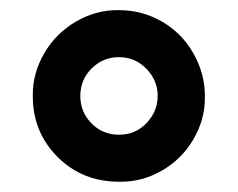

<svg xmlns="http://www.w3.org/2000/svg" viewBox="-20 -744 468 377"><path d="M382.3 -551.8Q382.3 -508.8 359.6 -470.2Q336.9 -431.6 298.6 -409.4Q260.3 -387.2 218.8 -387.2Q215.8 -387.2 213.4 -387.2Q142.1 -387.2 93.3 -435.5Q44.4 -484.4 44.4 -555.2Q44.4 -557.1 44.4 -558.6Q44.4 -600.6 66.9 -639.4Q89.4 -678.2 128.4 -701.2Q167.5 -724.1 210 -724.1Q211.4 -724.1 213.4 -724.1Q258.8 -724.1 297.9 -701.7Q336.9 -679.2 359.6 -639.4Q382.3 -599.6 382.3 -555.2Q382.3 -553.2 382.3 -551.8ZM159.7 -609.4Q137.7 -586.9 137.7 -555.7Q137.7 -524.4 159.4 -502Q181.2 -479.5 213.6 -479.5Q246.1 -479.5 267.8 -502.4Q289.6 -525.4 289.6 -555.9Q289.6 -586.4 267.3 -609.1Q245.1 -631.8 213.6 -631.8Q182.1 -631.8 159.7 -609.4Z"/></svg>

Font: Open Sans Hebrew
Style: Bold
Weight: 700
Foundry: Ascender Corporation, Yanek Iontef
Version: Version 2.001;PS 002.001;hotconv 1.0.70;makeotf.lib2.5.58329